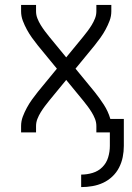

<svg xmlns="http://www.w3.org/2000/svg" viewBox="-20 -540 540 783"><path d="M311 223V172Q335 172 358 165Q381 158 397.5 141.5Q414 125 421 102Q428 79 428 55V0H373V-26Q373 -41 367.5 -55Q362 -69 354 -82Q346 -95 337 -107Q328 -119 319 -130L250 -214L181 -130Q172 -119 163 -107Q154 -95 146 -82Q138 -69 132.5 -55Q127 -41 127 -26V0H66V-26Q66 -46 73 -64.5Q80 -83 89.5 -100.5Q99 -118 110.5 -134Q122 -150 134 -165L212 -260L134 -355Q122 -370 110.5 -386Q99 -402 89.5 -419.5Q80 -437 73 -455.5Q66 -474 66 -494V-520H127V-494Q127 -479 132.5 -465Q138 -451 146 -438Q154 -425 163 -413Q172 -401 181 -390L250 -306L319 -390Q328 -401 337 -413Q346 -425 354 -438Q362 -451 367.5 -465Q373 -479 373 -494V-520H434V-494Q434 -474 427 -455.5Q420 -437 410.5 -419.5Q401 -402 389.5 -386Q378 -370 366 -355L288 -260L366 -165Q386 -140 403.5 -113Q421 -86 430 -55H485V55Q485 78 480.5 100.5Q476 123 465.5 143.5Q455 164 438 180Q421 196 400.5 205.5Q380 215 357 219Q334 223 311 223Z"/></svg>

Font: Iosevka Term Curly Light
Style: Regular
Weight: 300
Designer: Belleve Invis
Foundry: Belleve Invis
Version: Version 32.3.0